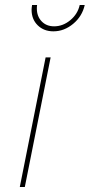

<svg xmlns="http://www.w3.org/2000/svg" viewBox="-20 -746 358 766"><path d="M182 -517 79 0H59L162 -517ZM127 -712Q127 -681 146 -661Q165 -641 196 -641Q231 -641 260.5 -665.5Q290 -690 298 -726H318Q308 -681 272 -651Q236 -621 193 -621Q155 -621 130.5 -645Q106 -669 106 -707Q106 -714 108 -726H128Q127 -721 127 -712Z"/></svg>

Font: Gontserrat Thin
Style: Italic
Weight: 250
Italic angle: -11.3°
Designer: Julieta Ulanovsky
Foundry: Julieta Ulanovsky
Version: Version 6.001